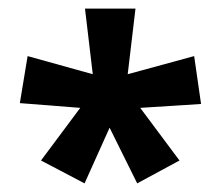

<svg xmlns="http://www.w3.org/2000/svg" viewBox="-20 -780 511 445"><path d="M176 -355 234 -484 298 -355 396 -408 305 -530 446 -539 430 -650 276 -608 294 -760H177L195 -608L44 -650L26 -541L166 -530L75 -408Z"/></svg>

Font: Kathrein 77 Bold Condensed
Style: Regular
Weight: 700
Width: 3
Designer: Lazydogs Typefoundry, based on Open Sans by Ascender Corporation
Foundry: Lazydogs Typefoundry
Version: Version 1.003;PS 001.003;hotconv 1.0.88;makeotf.lib2.5.64775